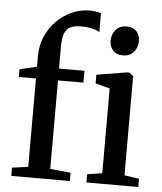

<svg xmlns="http://www.w3.org/2000/svg" viewBox="-57 -879 783 929"><g transform="rotate(5 335.0 -415.0)"><path d="M32.5 0V-40L110.5 -51V-480H27.5L27 -517.5L110.5 -537V-588Q110.5 -640.5 129.8 -684.5Q149 -728.5 181.8 -761.2Q214.5 -794 255.5 -812Q296.5 -830 340.5 -830Q363 -830 376 -827.2Q389 -824.5 396.5 -821.5V-730.5Q386 -738 361.8 -744Q337.5 -750 305 -750Q274.5 -750 255.2 -740.8Q236 -731.5 226.8 -709Q217.5 -686.5 217.5 -647.5V-537.5H341V-480H217.5V-50L317 -40V0ZM397.5 0V-40L470 -51V-463L400 -481.5V-523.5L548.5 -548H557L578 -532V-50.5L649.5 -40V0ZM518.5 -628Q488 -628 471.2 -646.8Q454.5 -665.5 454.5 -693.5Q454.5 -724.5 473.2 -746.8Q492 -769 526.5 -769H527.5Q557.5 -769 574.2 -750.5Q591 -732 591 -704Q591 -673 572.2 -650.5Q553.5 -628 519.5 -628Z"/></g></svg>

Font: Merriweather 60pt Medium
Style: Regular
Weight: 500
Version: Version 2.100